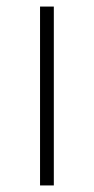

<svg xmlns="http://www.w3.org/2000/svg" viewBox="-20 -565 286 585"><path d="M102 0H144V-545H102Z"/></svg>

Font: Noto Serif Tamil ExtraCondensed ExtraLight
Style: Regular
Weight: 200
Width: 2
Designer: Indian Type Foundry, Tom Grace, and the Monotype Design Team
Foundry: Monotype Imaging Inc.
Version: Version 2.004